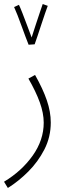

<svg xmlns="http://www.w3.org/2000/svg" viewBox="-33 -703 344 953"><path d="M6 230 -13 199Q75 146 129.5 69Q184 -8 184 -94Q184 -141 164.5 -195Q145 -249 108 -313L141 -331Q180 -262 199.5 -205Q219 -148 219 -95Q219 -23 187.5 38.5Q156 100 107.5 148.5Q59 197 6 230ZM109 -481Q103 -496 93.5 -521Q84 -546 74 -574Q64 -602 54 -627.5Q44 -653 37 -668L61 -679Q67 -667 78.5 -637.5Q90 -608 102.5 -574.5Q115 -541 124 -517Q133 -545 144.5 -580.5Q156 -616 166 -645Q176 -674 179 -683L204 -674Q200 -664 191.5 -639Q183 -614 173 -584Q163 -554 154 -526.5Q145 -499 139 -483Z"/></svg>

Font: Noto Sans Arabic Cond ExtLt
Style: Regular
Weight: 200
Width: 3
Designer: Monotype Design Team, Nadine Chahine, Nizar Qandah and Khaled Hosny
Foundry: Monotype Imaging Inc.
Version: Version 2.012; ttfautohint (v1.8.4.7-5d5b)